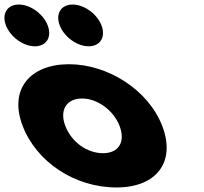

<svg xmlns="http://www.w3.org/2000/svg" viewBox="-134 -811 898 846"><path d="M-51.2 -791C-102.2 -791 -127.4 -750 -107.8 -699C-88.1 -648 -31.3 -607 19.7 -607C70.7 -607 95.9 -648 76.2 -699C56.6 -750 -0.2 -791 -51.2 -791ZM185.8 -791C134.8 -791 109.6 -750 129.2 -699C148.9 -648 205.7 -607 256.7 -607C307.7 -607 332.9 -648 313.2 -699C293.6 -750 236.8 -791 185.8 -791ZM-34.1 -256C-95.8 -416 -2.9 -528 170.1 -528C340.1 -528 519.2 -416 580.9 -256C641.7 -98 556.3 15 379.3 15C194.3 15 26.7 -98 -34.1 -256ZM153.9 -256C180.8 -186 248.1 -136 320.1 -136C389.1 -136 419.8 -186 392.9 -256C365.5 -327 293.3 -377 227.3 -377C160.3 -377 126.5 -327 153.9 -256Z"/></svg>

Font: Hussar
Style: BdOpOblFour
Weight: 700
Foundry: Cannot Into Space Fonts
Version: Version 2.00